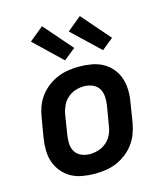

<svg xmlns="http://www.w3.org/2000/svg" viewBox="-115 -859 830 956"><g transform="rotate(-15 300.0 -381.0)"><path d="M256 8Q224 8 192.5 2.5Q161 -3 135 -17.5Q109 -32 89.5 -55.5Q70 -79 60 -108Q50 -137 50 -169Q50 -201 55 -233L72 -333Q76 -360 86 -387Q96 -414 114 -438Q132 -462 156 -480Q180 -498 207 -509Q234 -520 261.5 -524Q289 -528 317 -528Q349 -528 380.5 -522.5Q412 -517 438.5 -502.5Q465 -488 484.5 -464.5Q504 -441 513.5 -412Q523 -383 523.5 -351Q524 -319 518 -287L502 -187Q497 -160 487 -133Q477 -106 459 -82Q441 -58 417 -40Q393 -22 366.5 -11Q340 0 312 4Q284 8 256 8ZM258 -93Q280 -93 302 -100Q324 -107 342.5 -122.5Q361 -138 371 -159.5Q381 -181 384 -203L401 -303Q405 -327 403.5 -350Q402 -373 391 -391Q380 -409 359.5 -418Q339 -427 315 -427Q293 -427 271 -420Q249 -413 231 -397.5Q213 -382 203 -360.5Q193 -339 189 -317L173 -217Q169 -193 170 -170Q171 -147 182 -129Q193 -111 213.5 -102Q234 -93 258 -93ZM454 -576 313 -710 386 -770 513 -624ZM258 -576 118 -710 191 -770 318 -624Z"/></g></svg>

Font: Iosevka Aile
Style: Bold Italic
Weight: 700
Italic angle: -9°
Designer: Belleve Invis
Foundry: Belleve Invis
Version: Version 28.0.1; ttfautohint (v1.8.4)